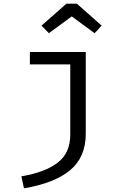

<svg xmlns="http://www.w3.org/2000/svg" viewBox="-20 -809 640 1041"><path d="M445 -84Q445 43 360.5 113.5Q276 184 110 212L96 147Q223 126 292 73.5Q361 21 361 -79V-460H142V-527H445ZM205 -670 340 -789H397L531 -670L493 -629L369 -720L245 -629Z"/></svg>

Font: FiraDG Mono
Style: Regular
Weight: 400
Designer: Carrois Corporate & Edenspiekermann AG
Foundry: Carrois Corporate GbR & Edenspiekermann AG
Version: Version 3.206